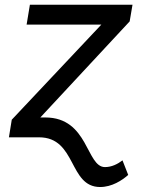

<svg xmlns="http://www.w3.org/2000/svg" viewBox="-20 -565 586 790"><path d="M166.2 -81.7H146L513.5 -476.9L525.2 -545.5H103L89.5 -463.8H397L28.4 -72.4L16.7 0H140.6C295.8 0 261.7 204.5 392 204.5C440.3 204.5 482.2 177.2 507.5 154.8L484 94.8C464.1 110.1 439.3 122.5 411.9 122.5C334.2 122.5 344.8 -81.7 166.2 -81.7Z"/></svg>

Font: Margiela Sans Text
Style: Italic
Weight: 400
Italic angle: -9.39999°
Designer: Stefan Endress, Andreas Faust
Version: Version 1.100;FEAKit 1.0